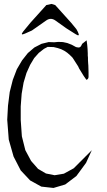

<svg xmlns="http://www.w3.org/2000/svg" viewBox="-20 -973 540 973"><path d="M425.8 -668.9 426.8 -651.4 427.7 -640.6 428.7 -606.4V-584Q428.7 -572.3 418 -568.4L404.3 -587.9L380.9 -626L376 -636.7L358.4 -664.1L347.7 -680.7L334 -694.3L320.3 -706.1L305.7 -715.8L290 -723.6L272.5 -729.5L252 -734.4L221.7 -735.4L203.1 -725.6L176.8 -705.1L153.3 -678.7L132.8 -644.5L114.3 -603.5L99.6 -554.7L89.8 -498L85 -433.6V-365.2L90.8 -282.2L108.4 -211.9L137.7 -157.2L172.9 -117.2L212.9 -93.8L256.8 -85L303.7 -92.8L353.5 -120.1L402.3 -168.9L445.3 -211.9L416 -147.5L367.2 -81.1L310.5 -38.1L251 -20.5L189.5 -27.3L132.8 -58.6L85 -109.4L48.8 -179.7L24.4 -265.6L16.6 -366.2L20.5 -437.5L29.3 -506.8L44.9 -568.4L65.4 -622.1L91.8 -667L121.1 -704.1L154.3 -732.4L190.4 -751L226.6 -759.8L254.9 -758.8L275.4 -760.7L298.8 -759.8L321.3 -754.9L343.8 -746.1L365.2 -734.4L376 -732.4Q386.7 -731.4 391.6 -741.2L396.5 -751L418.9 -768.6L421.9 -746.1L422.9 -735.4L423.8 -723.6L424.8 -702.1V-691.4L425.8 -680.7ZM241.2 -953.1 259.8 -947.3 340.8 -857.4 367.2 -825.2 375 -810.5Q387.7 -784.2 363.3 -799.8L315.4 -830.1L260.7 -869.1Q237.3 -885.7 213.9 -869.1L141.6 -818.4L106.4 -802.7Q80.1 -791 97.7 -813.5L133.8 -857.4L214.8 -947.3Z"/></svg>

Font: B2 Hana
Style: Regular
Weight: 500
Version: 2020-08-05; (max)